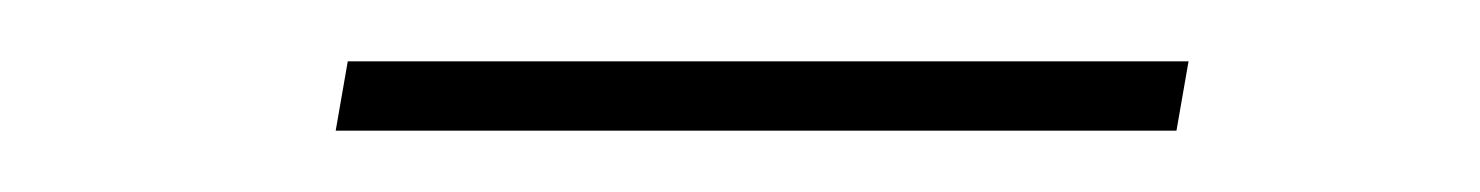

<svg xmlns="http://www.w3.org/2000/svg" viewBox="-20 -343 478 62"><path d="M363.8 -323.2 359.9 -300.8H88.4L92.3 -323.2Z"/></svg>

Font: Inter Thin
Style: Italic
Weight: 250
Italic angle: -9.3988°
Designer: Rasmus Andersson
Foundry: rsms
Version: Version 4.001;git-66647c0bb